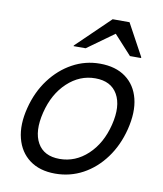

<svg xmlns="http://www.w3.org/2000/svg" viewBox="-82 -783 731 860"><g transform="rotate(10 283.5 -353.0)"><path d="M226.7 10Q155.8 10 110 -24.2Q64.2 -58.3 48.8 -118.8Q33.3 -179.2 53.3 -257.5Q72.5 -333.3 115 -390Q157.5 -446.7 215.4 -478.3Q273.3 -510 340 -510Q411.7 -510 457.5 -476.2Q503.3 -442.5 518.3 -382.5Q533.3 -322.5 513.3 -242.5Q494.2 -166.7 452.1 -109.6Q410 -52.5 352.1 -21.2Q294.2 10 226.7 10ZM235 -58.3Q306.7 -58.3 362.5 -110.4Q418.3 -162.5 440 -250Q461.7 -337.5 432.1 -389.6Q402.5 -441.7 330.8 -441.7Q260 -441.7 204.2 -389.6Q148.3 -337.5 126.7 -250Q105 -161.7 134.2 -110Q163.3 -58.3 235 -58.3ZM209.2 -566.7 210 -570 360.8 -715.8H437.5L516.7 -570L515.8 -566.7H465.8L385.8 -654.2L264.2 -566.7Z"/></g></svg>

Font: Funnel Sans Light
Style: Italic
Weight: 300
Italic angle: -14.036°
Designer: NORD ID, Kristian Moeller
Foundry: Dicotype
Version: Version 1.000